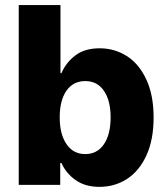

<svg xmlns="http://www.w3.org/2000/svg" viewBox="-20 -727 658 755"><path d="M53.7 -707H217.8V-439.5H221.7Q239.7 -481.4 276.6 -509.3Q313.5 -537.1 372.1 -537.1Q429.7 -537.1 477.8 -507.1Q525.9 -477.1 554.9 -415.5Q584 -354 584 -264.6Q584 -177.7 555.9 -116.2Q527.8 -54.7 479.5 -23.4Q431.2 7.8 371.1 7.8Q314.9 7.8 277.3 -18.8Q239.7 -45.4 221.7 -85.9H216.8V0H53.7ZM315.4 -121.1Q362.3 -121.1 388.7 -159.9Q415 -198.7 415 -265.6Q415 -331.1 388.9 -369.6Q362.8 -408.2 315.4 -408.2Q267.6 -408.2 241.2 -370.1Q214.8 -332 214.8 -265.6Q214.8 -199.2 241.5 -160.2Q268.1 -121.1 315.4 -121.1Z"/></svg>

Font: WEMIX Pretendard ExtraBold
Style: Regular
Weight: 800
Designer: Base glyphs from Inter by Rasmus Andersson; Hangeul glyphs from Noto Sans CJK(Source Han Sans) by Jang Soo-young and Kan
Foundry: Kil Hyung-jin
Version: Version 1.000